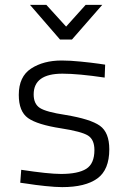

<svg xmlns="http://www.w3.org/2000/svg" viewBox="-20 -757 526 787"><path d="M411 -492 409 -439Q301 -455 236 -455Q118 -455 118 -370Q118 -331 143.5 -314.5Q169 -298 248 -286Q351 -269 389.5 -241.5Q428 -214 428 -145Q428 -61 379 -25.5Q330 10 235 10Q208 10 165 5.5Q122 1 92 -4L63 -8L67 -61Q179 -44 230 -44Q300 -44 333.5 -65Q367 -86 367 -142Q367 -185 340.5 -201.5Q314 -218 230 -231Q133 -246 95 -273Q57 -300 57 -368Q57 -443 107.5 -476Q158 -509 233 -509Q267 -509 311.5 -504.5Q356 -500 384 -496ZM226 -595 103 -737H170L251 -648L331 -737H399L275 -595Z"/></svg>

Font: TitilliumText22L Lt
Style: Thin
Weight: 300
Designer: Campivisivi
Foundry: Campivisivi
Version: 1.000